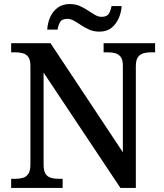

<svg xmlns="http://www.w3.org/2000/svg" viewBox="-20 -927 810 947"><path d="M35 0V-45H56Q77 -45 93.5 -50Q110 -55 120 -70Q130 -85 130 -115V-603Q130 -632 119.5 -646Q109 -660 92.5 -664.5Q76 -669 56 -669H35V-714H229L586 -176V-603Q586 -632 575.5 -646Q565 -660 548.5 -664.5Q532 -669 512 -669H491V-714H745V-669H724Q704 -669 687 -664Q670 -659 660 -644.5Q650 -630 650 -599V0H574L195 -569V-115Q195 -85 204.5 -70Q214 -55 231 -50Q248 -45 268 -45H289V0ZM470 -771Q443 -771 421 -780.5Q399 -790 380.5 -802.5Q362 -815 345.5 -824.5Q329 -834 313 -834Q285 -834 276 -817.5Q267 -801 264 -781H213Q215 -815 228 -843.5Q241 -872 265 -889.5Q289 -907 325 -907Q352 -907 373.5 -897.5Q395 -888 413.5 -875.5Q432 -863 448.5 -853.5Q465 -844 481 -844Q508 -844 517.5 -860.5Q527 -877 530 -897H580Q578 -865 565 -836Q552 -807 529 -789Q506 -771 470 -771Z"/></svg>

Font: Noto Serif Kannada Medium
Style: Regular
Weight: 500
Version: Version 2.003